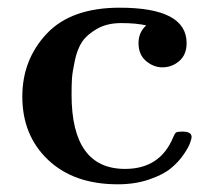

<svg xmlns="http://www.w3.org/2000/svg" viewBox="-20 -473 551 499"><path d="M38 -222Q38 -318 101.5 -385.5Q165 -453 291 -453Q465 -453 465 -361Q465 -331 446 -314.5Q427 -298 402 -298Q379 -298 359.5 -314.5Q340 -331 340 -361Q340 -389 360 -407Q334 -413 295 -413Q258 -413 232 -398Q206 -383 193.5 -364.5Q181 -346 174.5 -315.5Q168 -285 167 -268.5Q166 -252 166 -227Q166 -34 305 -34Q396 -34 430 -116Q434 -126 437.5 -128.5Q441 -131 454 -131Q478 -131 478 -117Q478 -113 474 -101.5Q470 -90 457 -71Q444 -52 424 -35.5Q404 -19 367.5 -6.5Q331 6 286 6Q172 6 105 -57.5Q38 -121 38 -222Z"/></svg>

Font: CMU Serif
Style: Bold
Weight: 700
Version: Version 0.7.0